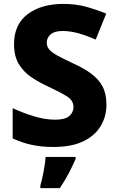

<svg xmlns="http://www.w3.org/2000/svg" viewBox="-20 -744 603 985"><path d="M526 -207Q526 -146 496 -96.5Q466 -47 406 -18.5Q346 10 255 10Q192 10 142 -1Q92 -12 45 -34V-189Q99 -164 155.5 -147Q212 -130 264 -130Q313 -130 335 -148.5Q357 -167 357 -195Q357 -229 322 -250.5Q287 -272 223 -302Q181 -321 141.5 -347.5Q102 -374 77 -414.5Q52 -455 52 -518Q52 -618 121.5 -671Q191 -724 306 -724Q368 -724 421 -709.5Q474 -695 525 -674L471 -541Q423 -562 381.5 -573.5Q340 -585 301 -585Q260 -585 240 -568Q220 -551 220 -525Q220 -504 234 -488.5Q248 -473 278 -457Q308 -441 357 -418Q410 -394 448 -366Q486 -338 506 -300.5Q526 -263 526 -207ZM368 71Q352 108 333 144.5Q314 181 287 221H187V208Q196 177 204 134.5Q212 92 214 61H368Z"/></svg>

Font: Noto Sans Malayalam ExtraBold
Style: Regular
Weight: 800
Designer: Jelle Bosma - Monotype Design Team
Foundry: Monotype Imaging Inc.
Version: Version 2.104; ttfautohint (v1.8.4.7-5d5b)